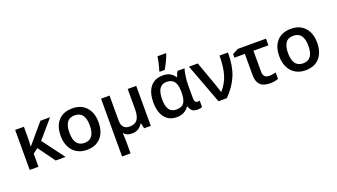

<svg xmlns="http://www.w3.org/2000/svg" viewBox="-80 -1498 4270 2436"><g transform="rotate(-20 2055.5 -280.5)"><path d="M82 0ZM194.8 -272 422.9 -540H553.2L344.2 -296.9L565.9 0H432.1L268.1 -227.1L200.2 -176.8V0H82V-540H200.2V-398.9Q200.2 -336.4 194.8 -272Z M598.6 0ZM1109.9 -271Q1109.9 -138.7 1042 -64.5Q974.1 9.8 853 9.8Q777.3 9.8 719.2 -24.4Q661.1 -58.6 629.9 -122.6Q598.6 -186.5 598.6 -271Q598.6 -402.3 666 -476.1Q733.4 -549.8 856 -549.8Q973.1 -549.8 1041.5 -474.4Q1109.9 -398.9 1109.9 -271ZM716.8 -271Q716.8 -84 855 -84Q991.7 -84 991.7 -271Q991.7 -456.1 854 -456.1Q781.7 -456.1 749.3 -408.2Q716.8 -360.4 716.8 -271Z M1241.7 0ZM1356.4 -206.1Q1356.4 -83 1462.9 -83Q1534.2 -83 1567.9 -126.2Q1601.6 -169.4 1601.6 -271V-540H1716.8V0H1627.4L1610.8 -71.8H1604.5Q1581.1 -31.2 1546.1 -10.7Q1511.2 9.8 1460.4 9.8Q1392.1 9.8 1353.5 -34.2H1351.6Q1353 -20.5 1354.7 22.9Q1356.4 66.4 1356.4 84V240.2H1241.7V-540H1356.4Z M1848.6 0ZM2094.7 -83Q2166 -83 2197 -124.3Q2228 -165.5 2229 -263.2V-269Q2229 -369.6 2196.3 -412.8Q2163.6 -456.1 2093.8 -456.1Q1966.8 -456.1 1966.8 -267.1Q1966.8 -174.8 1997.6 -128.9Q2028.3 -83 2094.7 -83ZM2066.9 9.8Q1964.4 9.8 1906.5 -63.5Q1848.6 -136.7 1848.6 -268.1Q1848.6 -403.3 1908.4 -476.6Q1968.3 -549.8 2075.7 -549.8Q2134.3 -549.8 2172.6 -529.1Q2210.9 -508.3 2236.8 -467.8H2242.7Q2255.9 -515.1 2275.9 -540H2368.7Q2355.5 -500 2347.2 -437.3Q2338.9 -374.5 2338.9 -325.2V-142.1Q2338.9 -114.3 2349.6 -99.6Q2360.4 -85 2379.9 -85Q2395 -85 2409.7 -89.8V-2.9Q2401.9 2 2382.6 5.9Q2363.3 9.8 2348.6 9.8Q2302.2 9.8 2276.9 -9.3Q2251.5 -28.3 2238.8 -71.8H2231Q2174.8 9.8 2066.9 9.8ZM2056.6 -620.1Q2069.8 -660.2 2082 -712.2Q2094.2 -764.2 2098.6 -800.8H2212.9V-789.1Q2201.2 -754.4 2176.3 -702.1Q2151.4 -649.9 2125 -606H2056.6Z M2428.7 -540H2547.9L2653.8 -245.1Q2669.4 -204.6 2701.7 -100.1H2705.6Q2778.3 -181.6 2809.6 -283.7Q2840.8 -385.7 2840.8 -540H2955.6Q2955.6 -361.3 2905.8 -237.5Q2856 -113.8 2743.7 0H2630.9Z M3266.6 -450.2V-167Q3266.6 -82 3348.6 -82Q3392.1 -82 3437.5 -95.2V-8.8Q3388.2 11.2 3326.7 11.2Q3235.8 11.2 3193.1 -32.2Q3150.4 -75.7 3150.4 -162.1V-450.2H3009.8V-499L3088.4 -540H3468.8V-450.2Z M3550.3 0ZM4061.5 -271Q4061.5 -138.7 3993.7 -64.5Q3925.8 9.8 3804.7 9.8Q3729 9.8 3670.9 -24.4Q3612.8 -58.6 3581.5 -122.6Q3550.3 -186.5 3550.3 -271Q3550.3 -402.3 3617.7 -476.1Q3685.1 -549.8 3807.6 -549.8Q3924.8 -549.8 3993.2 -474.4Q4061.5 -398.9 4061.5 -271ZM3668.5 -271Q3668.5 -84 3806.6 -84Q3943.4 -84 3943.4 -271Q3943.4 -456.1 3805.7 -456.1Q3733.4 -456.1 3700.9 -408.2Q3668.5 -360.4 3668.5 -271Z"/></g></svg>

Font: Open Sans Semibold
Style: Regular
Weight: 600
Foundry: Ascender Corporation
Version: Version 1.10; ttfautohint (v1.5.65-e2d9)